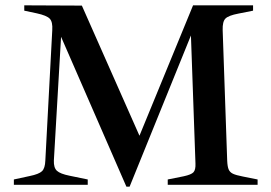

<svg xmlns="http://www.w3.org/2000/svg" viewBox="-20 -693 1018 720"><path d="M209 -555 182 -91Q181 -64 193.5 -52.5Q206 -41 241 -34L309 -20V0H32V-20L92 -33Q126 -40 137.5 -51Q149 -62 150 -91L176 -580Q178 -611 166.5 -623Q155 -635 118 -643L71 -653V-673L287 -672L503 -184L704 -673H929V-653L874 -642Q837 -635 825.5 -623.5Q814 -612 815 -580L832 -90Q833 -68 837.5 -57.5Q842 -47 853.5 -41.5Q865 -36 891 -31L946 -20V0H609V-20L669 -32Q697 -38 705.5 -47Q714 -56 713 -80L696 -560L466 7H454Z"/></svg>

Font: Ibarra Real Nova SemiBold
Style: Regular
Weight: 600
Designer: Jose Maria Ribagorda & Octavio Pardo
Foundry: Jose Maria Ribagorda
Version: Version 1.014